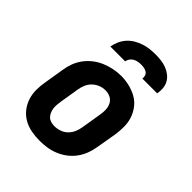

<svg xmlns="http://www.w3.org/2000/svg" viewBox="-208 -879 1017 1017"><g transform="rotate(45 300.0 -371.0)"><path d="M256 8Q224 8 193 2Q162 -4 136 -19Q110 -34 91.5 -57.5Q73 -81 63.5 -110Q54 -139 54 -170.5Q54 -202 60 -234L78 -344Q82 -372 92 -398.5Q102 -425 119.5 -448.5Q137 -472 160.5 -490Q184 -508 211 -519Q238 -530 265 -535.5Q292 -541 320 -541Q352 -541 382.5 -533.5Q413 -526 439 -511.5Q465 -497 483.5 -473Q502 -449 511.5 -420.5Q521 -392 521 -360Q521 -328 516 -296L497 -186Q493 -159 483 -132Q473 -105 456 -81.5Q439 -58 415.5 -40Q392 -22 365 -11Q338 0 310.5 4Q283 8 256 8ZM258 -102Q278 -102 298 -109Q318 -116 333 -131Q348 -146 356 -165Q364 -184 367 -204L385 -314Q389 -334 388.5 -354.5Q388 -375 379.5 -392.5Q371 -410 353.5 -419Q336 -428 315 -428Q295 -428 276 -420.5Q257 -413 242 -398.5Q227 -384 219 -365Q211 -346 208 -326L190 -216Q188 -203 187 -189Q186 -175 188 -162.5Q190 -150 195.5 -138Q201 -126 210 -117.5Q219 -109 232 -105.5Q245 -102 258 -102ZM169 -610Q173 -632 182 -652.5Q191 -673 206 -690Q221 -707 241 -719Q261 -731 282.5 -738Q304 -745 325 -747.5Q346 -750 368 -750Q389 -750 410 -747.5Q431 -745 449.5 -738Q468 -731 484 -719Q500 -707 510 -690Q520 -673 522 -652Q524 -631 520 -610H409Q411 -621 407.5 -631.5Q404 -642 395 -648Q386 -654 375 -656Q364 -658 353 -658Q341 -658 329.5 -656Q318 -654 307 -648Q296 -642 289 -632Q282 -622 280 -610Z"/></g></svg>

Font: Iosevka Slab XBdExObl
Style: Regular
Weight: 800
Width: 7
Italic angle: -9°
Monospace: yes
Designer: Belleve Invis
Foundry: Belleve Invis
Version: Version 11.1.0; ttfautohint (v1.8.3)